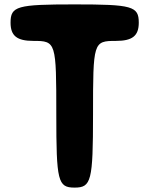

<svg xmlns="http://www.w3.org/2000/svg" viewBox="-20 -903 680 873"><path d="M28 -800C28 -740 57 -717 132 -717C235 -717 236 -712 236 -383C236 -79 243 -50 319 -50C395 -50 403 -79 403 -383C403 -712 404 -717 507 -717C582 -717 611 -740 611 -800C611 -875 581 -883 319 -883C57 -883 28 -875 28 -800Z"/></svg>

Font: Hussar Skorodowane
Style: Bold
Weight: 700
Foundry: Cannot Into Space Fonts
Version: Version 0.892